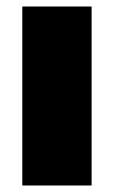

<svg xmlns="http://www.w3.org/2000/svg" viewBox="-20 -570 350 590"><path d="M48.5 0V-550H261.5V0Z"/></svg>

Font: Encode Sans Condensed Thin Black
Style: Regular
Weight: 900
Version: Version 3.002